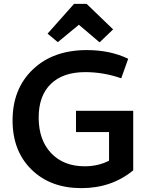

<svg xmlns="http://www.w3.org/2000/svg" viewBox="-20 -963 763 993"><path d="M279 -745 226 -789 363 -943H428L565 -811L495 -744L388 -835ZM401 10Q241 10 143 -86Q45 -182 45 -340Q45 -504 150 -604Q255 -704 429 -704Q550 -704 643 -659L607 -558Q516 -590 421 -590Q306 -590 243 -529Q180 -468 180 -355Q180 -239 244.5 -171Q309 -103 418 -103Q488 -103 544 -132V-280H373V-390H669V-82Q557 10 401 10Z"/></svg>

Font: Cantarell
Style: Bold
Weight: 700
Designer: Dave Crossland, Nikolaus Waxweiler, Florian Fecher, Jacques Le Bailly, Eben Sorkin, Alexei Vanyashin, Alexios Zavras, Em
Version: Version 0.303